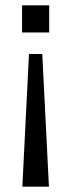

<svg xmlns="http://www.w3.org/2000/svg" viewBox="-20 -522 268 722"><path d="M63 -400V-502H165V-400ZM64 180 89 -319H139L164 180Z"/></svg>

Font: Winston
Style: Regular
Weight: 400
Designer: Original fonts by Vernon Adams / Changes by Cristiano Sobral
Foundry: Original fonts by Vernon Adams / Changes by Cristiano Sobral
Version: Version 2.503;July 17, 2020;FontCreator 13.0.0.2655 64-bit